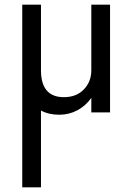

<svg xmlns="http://www.w3.org/2000/svg" viewBox="-20 -480 565 820"><path d="M155 -460V-180Q155 -65 253 -65Q306 -65 338 -98Q370 -131 370 -180V-460H450V0H370V-62Q346 -28 310.5 -9Q275 10 233 10Q188 10 155 -8V320H75V-460Z"/></svg>

Font: Von Book
Style: Regular
Weight: 400
Version: Version 4.000; ttfautohint (v1.8.4.7-5d5b)